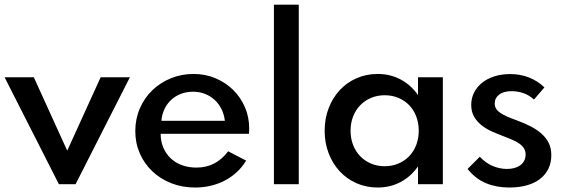

<svg xmlns="http://www.w3.org/2000/svg" viewBox="-30 -802 2457 836"><path d="M-10 -465.5H117.3L262.7 -145.9L408.2 -465.5H535.5L299.1 0H226.4Z M559.1 -231.4Q559.1 -284.5 578.9 -330Q598.6 -375.5 633.2 -408.9Q667.7 -442.3 713.9 -461.1Q760 -480 813.2 -480Q864.1 -480 908.2 -461.4Q952.3 -442.7 985 -410.7Q1017.7 -378.6 1036.4 -335.5Q1055 -292.3 1055 -242.7Q1055 -236.4 1054.8 -231.1Q1054.5 -225.9 1054.1 -219.5H669.5Q669.5 -186.8 680.9 -159.8Q692.3 -132.7 712.7 -113.2Q733.2 -93.6 761.8 -83Q790.5 -72.3 825 -72.3Q868.2 -72.3 902.3 -90Q936.4 -107.7 963.6 -143.2L1041.8 -102.7Q1025 -75 1001.6 -53.2Q978.2 -31.4 949.8 -16.4Q921.4 -1.4 888.4 6.6Q855.5 14.5 819.5 14.5Q763.2 14.5 715.5 -4.3Q667.7 -23.2 633 -56.4Q598.2 -89.5 578.6 -134.3Q559.1 -179.1 559.1 -231.4ZM672.7 -275.9H949.1Q945.9 -304.1 934.1 -327.5Q922.3 -350.9 904.1 -367.5Q885.9 -384.1 862 -393.4Q838.2 -402.7 810.5 -402.7Q782.3 -402.7 758 -393.4Q733.6 -384.1 715.5 -367.3Q697.3 -350.5 686.1 -327Q675 -303.6 672.7 -275.9Z M1162.7 0V-781.8H1270.9V0Z M1614.5 -480Q1669.1 -480 1714.1 -456.1Q1759.1 -432.3 1790 -388.2V-465.5H1898.2V0H1790V-77.3Q1759.1 -33.2 1714.1 -9.3Q1669.1 14.5 1614.5 14.5Q1564.5 14.5 1522 -4.3Q1479.5 -23.2 1448.9 -56.4Q1418.2 -89.5 1400.9 -134.8Q1383.6 -180 1383.6 -232.7Q1383.6 -285.5 1400.9 -330.7Q1418.2 -375.9 1448.9 -409.1Q1479.5 -442.3 1522 -461.1Q1564.5 -480 1614.5 -480ZM1496.4 -232.7Q1496.4 -199.1 1507.5 -170.7Q1518.6 -142.3 1538.4 -121.8Q1558.2 -101.4 1585.5 -89.8Q1612.7 -78.2 1645 -78.2Q1677.3 -78.2 1704.5 -89.8Q1731.8 -101.4 1751.6 -121.8Q1771.4 -142.3 1782.3 -170.7Q1793.2 -199.1 1793.2 -232.7Q1793.2 -266.8 1782.3 -295.2Q1771.4 -323.6 1751.6 -344.1Q1731.8 -364.5 1704.5 -375.9Q1677.3 -387.3 1645 -387.3Q1612.7 -387.3 1585.5 -375.7Q1558.2 -364.1 1538.4 -343.6Q1518.6 -323.2 1507.5 -294.8Q1496.4 -266.4 1496.4 -232.7Z M2005.9 -66.4 2059.1 -119.5Q2085 -91.8 2115.7 -79.1Q2146.4 -66.4 2177.3 -66.4Q2194.1 -66.4 2208.9 -70.2Q2223.6 -74.1 2234.8 -82Q2245.9 -90 2252.3 -101.8Q2258.6 -113.6 2258.6 -129.5Q2258.6 -144.5 2251.4 -156.1Q2244.1 -167.7 2231.1 -176.8Q2218.2 -185.9 2199.8 -193.9Q2181.4 -201.8 2159.5 -210Q2136.8 -218.6 2112.5 -229.3Q2088.2 -240 2068 -255.7Q2047.7 -271.4 2034.8 -293.2Q2021.8 -315 2021.8 -345.5Q2021.8 -374.1 2034.1 -398.6Q2046.4 -423.2 2068.4 -441.1Q2090.5 -459.1 2121.8 -469.3Q2153.2 -479.5 2191.4 -479.5Q2235 -479.5 2273 -464.8Q2310.9 -450 2340.5 -421.4L2295 -368.6Q2274.1 -387.7 2249.1 -396.4Q2224.1 -405 2198.2 -405Q2162.7 -405 2143.4 -390Q2124.1 -375 2124.1 -351.4Q2124.1 -338.2 2130.5 -328.2Q2136.8 -318.2 2149.1 -310Q2161.4 -301.8 2179.1 -294.1Q2196.8 -286.4 2219.5 -278.2Q2253.2 -265.9 2280.9 -251.6Q2308.6 -237.3 2328.6 -219.3Q2348.6 -201.4 2359.5 -178.9Q2370.5 -156.4 2370.5 -126.8Q2370.5 -92.7 2357.5 -66.6Q2344.5 -40.5 2320.7 -22.3Q2296.8 -4.1 2263 5.2Q2229.1 14.5 2187.3 14.5Q2131.8 14.5 2086.1 -4.3Q2040.5 -23.2 2005.9 -66.4Z"/></svg>

Font: Spartan MB SemBd
Style: Regular
Weight: 600
Designer: Matt Bailey, Mirko Velimirovic
Foundry: Matt Bailey
Version: Version 1.005